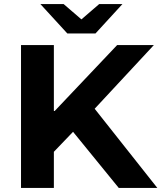

<svg xmlns="http://www.w3.org/2000/svg" viewBox="-20 -921 791 941"><path d="M248 -377 554 -700H734L444 -388L751 0H562L338 -275L244 -177V0H83V-700H244V-377ZM580 -901 448 -757H310L178 -901H292L379 -826L466 -901Z"/></svg>

Font: CMG Sans
Style: Bold
Weight: 700
Designer: Julieta Ulanovsky
Foundry: Julieta Ulanovsky
Version: Version 7.200